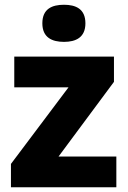

<svg xmlns="http://www.w3.org/2000/svg" viewBox="-20 -838 537 807"><path d="M249 -818C199 -818 158 -801 158 -740C158 -680 199 -662 249 -662C298 -662 339 -680 339 -740C339 -801 298 -818 249 -818ZM469 -51V-180H226L459 -494V-600H40V-471H268L26 -149V-51Z"/></svg>

Font: Noto Sans Tamil UI ExtraBold
Style: Regular
Weight: 800
Designer: Jelle Bosma - Monotype Design Team
Foundry: Monotype Imaging Inc.
Version: Version 2.004